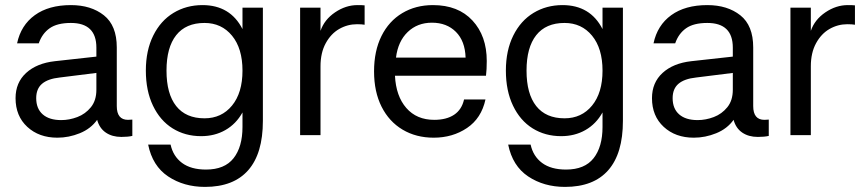

<svg xmlns="http://www.w3.org/2000/svg" viewBox="-20 -530 3398 753"><path d="M499 -61V3Q482 7 456 7Q420 7 395 -10Q370 -27 361 -60Q336 -25 293 -7.5Q250 10 205 10Q133 10 87 -32.5Q41 -75 41 -145Q41 -206 82.5 -244Q124 -282 195 -290L358 -308V-343Q358 -440 258 -440Q204 -440 174.5 -419Q145 -398 132 -360H47Q62 -431 116.5 -470.5Q171 -510 258 -510Q337 -510 387.5 -470Q438 -430 438 -344V-114Q438 -60 482 -60Q491 -60 499 -61ZM358 -178V-244L214 -226Q168 -221 145 -201.5Q122 -182 122 -145Q122 -104 147.5 -81.5Q173 -59 220 -59Q252 -59 283.5 -71Q315 -83 336.5 -109.5Q358 -136 358 -178Z M931 -500H1011V-56Q1011 72 953.5 137.5Q896 203 784 203Q701 203 639.5 162Q578 121 561 37H649Q659 83 694 109Q729 135 788 135Q861 135 896 90.5Q931 46 931 -32V-89Q906 -44 864 -20Q822 4 769 4Q706 4 657 -26.5Q608 -57 580 -115.5Q552 -174 552 -253Q552 -332 581 -390.5Q610 -449 660.5 -479.5Q711 -510 774 -510Q883 -510 931 -416ZM931 -253Q931 -340 890 -390Q849 -440 782 -440Q709 -440 671 -392Q633 -344 633 -253Q633 -162 671 -114Q709 -66 782 -66Q849 -66 890 -116Q931 -166 931 -253Z M1157 0V-500H1237V-409Q1252 -453 1294 -481.5Q1336 -510 1382 -510Q1401 -510 1410 -509V-433Q1399 -435 1380 -435Q1343 -435 1310.5 -416.5Q1278 -398 1257.5 -360.5Q1237 -323 1237 -270V0Z M1886 -233H1529Q1533 -153 1573.5 -106.5Q1614 -60 1683 -60Q1731 -60 1761 -80Q1791 -100 1800 -140H1884Q1868 -66 1811.5 -28Q1755 10 1681 10Q1612 10 1559 -21.5Q1506 -53 1476.5 -111.5Q1447 -170 1447 -250Q1447 -330 1476 -388.5Q1505 -447 1557.5 -478.5Q1610 -510 1678 -510Q1777 -510 1833 -449.5Q1889 -389 1889 -291Q1889 -257 1886 -233ZM1806 -304Q1804 -369 1768 -405Q1732 -441 1674 -441Q1617 -441 1579 -404.5Q1541 -368 1533 -304Z M2343 -500H2423V-56Q2423 72 2365.5 137.5Q2308 203 2196 203Q2113 203 2051.5 162Q1990 121 1973 37H2061Q2071 83 2106 109Q2141 135 2200 135Q2273 135 2308 90.5Q2343 46 2343 -32V-89Q2318 -44 2276 -20Q2234 4 2181 4Q2118 4 2069 -26.5Q2020 -57 1992 -115.5Q1964 -174 1964 -253Q1964 -332 1993 -390.5Q2022 -449 2072.5 -479.5Q2123 -510 2186 -510Q2295 -510 2343 -416ZM2343 -253Q2343 -340 2302 -390Q2261 -440 2194 -440Q2121 -440 2083 -392Q2045 -344 2045 -253Q2045 -162 2083 -114Q2121 -66 2194 -66Q2261 -66 2302 -116Q2343 -166 2343 -253Z M2995 -61V3Q2978 7 2952 7Q2916 7 2891 -10Q2866 -27 2857 -60Q2832 -25 2789 -7.5Q2746 10 2701 10Q2629 10 2583 -32.5Q2537 -75 2537 -145Q2537 -206 2578.5 -244Q2620 -282 2691 -290L2854 -308V-343Q2854 -440 2754 -440Q2700 -440 2670.5 -419Q2641 -398 2628 -360H2543Q2558 -431 2612.5 -470.5Q2667 -510 2754 -510Q2833 -510 2883.5 -470Q2934 -430 2934 -344V-114Q2934 -60 2978 -60Q2987 -60 2995 -61ZM2854 -178V-244L2710 -226Q2664 -221 2641 -201.5Q2618 -182 2618 -145Q2618 -104 2643.5 -81.5Q2669 -59 2716 -59Q2748 -59 2779.5 -71Q2811 -83 2832.5 -109.5Q2854 -136 2854 -178Z M3080 0V-500H3160V-409Q3175 -453 3217 -481.5Q3259 -510 3305 -510Q3324 -510 3333 -509V-433Q3322 -435 3303 -435Q3266 -435 3233.5 -416.5Q3201 -398 3180.5 -360.5Q3160 -323 3160 -270V0Z"/></svg>

Font: CBA Beacon Sans
Style: Regular
Weight: 400
Designer: Wei Huang
Foundry: Wei Huang
Version: Version 1.002